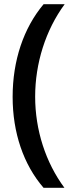

<svg xmlns="http://www.w3.org/2000/svg" viewBox="-20 -734 357 912"><path d="M40 -273.9C40 -104 91.3 47.4 187 158.2H286.1C196.8 37.6 147 -116.2 147 -274.9C147 -433.6 196.8 -591.3 287.1 -713.9H187C91.8 -600.6 40 -446.3 40 -273.9Z"/></svg>

Font: Open Sans 600
Style: Regular
Weight: 600
Foundry: Ascender Corporation
Version: Version 1.100;PS 001.100;hotconv 1.0.88;makeotf.lib2.5.64775